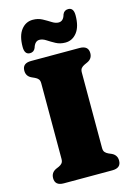

<svg xmlns="http://www.w3.org/2000/svg" viewBox="-136 -993 734 1061"><g transform="rotate(-15 231.0 -462.0)"><path d="M347 -134Q347 -118 354 -109.8Q361 -101.5 373 -96L390.5 -88.5Q420 -74.5 420 -42.5Q420 0 369.5 0H92.5Q42.5 0 42.5 -42.5Q42.5 -74.5 72 -88.5L89.5 -96Q101.5 -101.5 108.2 -109.8Q115 -118 115 -134V-566Q115 -582 108.2 -590.2Q101.5 -598.5 89.5 -604L72 -612Q42.5 -625.5 42.5 -657.5Q42.5 -700 92.5 -700H369.5Q420 -700 420 -657.5Q420 -625.5 390.5 -612L373 -604Q361 -598.5 354 -590.2Q347 -582 347 -566ZM303 -749Q272.5 -749 248.5 -762Q224.5 -775 204.8 -788Q185 -801 167 -801Q141 -801 130 -764.5Q121 -743 98.5 -743Q67.5 -743 67.5 -787Q67.5 -850.5 93.5 -884Q119.5 -917.5 160 -917.5Q190 -917.5 214 -904.5Q238 -891.5 257.8 -878.8Q277.5 -866 295.5 -866Q323 -866 332.5 -902.5Q341.5 -924 364.5 -924Q395.5 -924 395.5 -880.5Q395.5 -816 369.2 -782.5Q343 -749 303 -749Z"/></g></svg>

Font: Fraunces 9pt S050 Black
Style: Regular
Weight: 900
Version: Version 1.000; ttfautohint (v1.8.3)